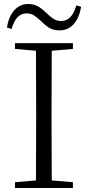

<svg xmlns="http://www.w3.org/2000/svg" viewBox="-20 -941 440 961"><path d="M121 -921Q148 -921 168.5 -910Q189 -899 209 -879Q233 -856 248.5 -846Q264 -836 287 -836Q340 -836 362 -914L386 -907Q377 -852 349 -820.5Q321 -789 278 -789Q250 -789 230.5 -799.5Q211 -810 191 -830Q167 -853 151 -863.5Q135 -874 112 -874Q60 -874 38 -796L15 -803Q23 -857 51 -889Q79 -921 121 -921ZM345 -725V-696L239 -687L238 -390V-335L239 -38L345 -29V0H55V-29L160 -38L161 -335V-390L160 -687L55 -696V-725Z"/></svg>

Font: GL-CurulMinamoto Light
Style: Regular
Weight: 300
Designer: Eunice (kana); Ryoko NISHIZUKA 西塚涼子 (ideographs); Frank Grießhammer (Latin, Greek & Cyrillic); Wenlong ZHANG
Foundry: Gutenberg Labo; Adobe
Version: Version 1.002